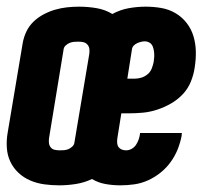

<svg xmlns="http://www.w3.org/2000/svg" viewBox="-23 -548 643 576"><path d="M155 8Q132 8 110 5Q88 2 68 -6.5Q48 -15 32.5 -29.5Q17 -44 8 -63Q-1 -82 -2.5 -104.5Q-4 -127 0 -150L45 -418Q48 -436 56 -453Q64 -470 77.5 -483Q91 -496 108 -505Q125 -514 142.5 -519Q160 -524 178 -526Q196 -528 214 -528Q241 -528 267 -523.5Q293 -519 314 -506Q338 -519 363.5 -523.5Q389 -528 414 -528Q438 -528 461 -524Q484 -520 503.5 -508.5Q523 -497 537 -479Q551 -461 557.5 -439Q564 -417 564.5 -393.5Q565 -370 561 -345Q558 -324 549.5 -303Q541 -282 525.5 -265.5Q510 -249 490 -237.5Q470 -226 448.5 -219Q427 -212 406 -210Q385 -208 363 -208H341L329 -133Q328 -126 328.5 -119Q329 -112 332.5 -107Q336 -102 342 -99.5Q348 -97 355 -97Q364 -97 372 -101.5Q380 -106 385 -113.5Q390 -121 393 -129.5Q396 -138 397 -147Q397 -147 397 -148Q397 -149 397 -149H523Q522 -147 522 -145Q522 -143 522 -141Q518 -120 510 -100Q502 -80 489 -62Q476 -44 458.5 -30Q441 -16 421 -7Q401 2 380 5Q359 8 338 8Q315 8 293 4Q271 0 253 -11Q230 0 204.5 4Q179 8 155 8ZM359 -312H381Q391 -312 401 -315Q411 -318 419.5 -325Q428 -332 432 -342Q436 -352 438 -362Q439 -369 439.5 -375.5Q440 -382 439.5 -388.5Q439 -395 437.5 -401.5Q436 -408 433 -413Q430 -418 424 -421Q418 -424 412 -424Q406 -424 400 -422.5Q394 -421 388.5 -418.5Q383 -416 378.5 -411.5Q374 -407 373 -401ZM156 -97Q163 -97 169.5 -97.5Q176 -98 182 -100.5Q188 -103 193.5 -108Q199 -113 200 -119L245 -387Q246 -395 245 -402Q244 -409 239 -414.5Q234 -420 227 -421.5Q220 -423 212 -423Q206 -423 199.5 -422.5Q193 -422 186.5 -419.5Q180 -417 174.5 -412Q169 -407 168 -401L124 -133Q123 -125 124 -118Q125 -111 129.5 -105.5Q134 -100 141.5 -98.5Q149 -97 156 -97Z"/></svg>

Font: Iosevka SS04 XBd Ex
Style: Italic
Weight: 800
Width: 7
Italic angle: -9°
Monospace: yes
Designer: Belleve Invis
Foundry: Belleve Invis
Version: Version 19.0.0; ttfautohint (v1.8.4)